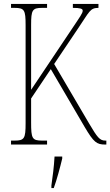

<svg xmlns="http://www.w3.org/2000/svg" viewBox="-20 -734 560 975"><path d="M36 0H219V-20H194C143 -20 138 -31 138 -112V-234L238 -383L410 -89C456 -11 471 0 514 0H520V-20H515C486 -20 474 -37 433 -106L255 -409L376 -589C435 -676 437 -694 480 -694V-714H350V-694C387 -694 400 -690 400 -680C400 -667 387 -650 345 -587L138 -278V-607C138 -683 144 -694 194 -694H219V-714H36V-694H54C104 -694 110 -683 110 -607V-108C110 -31 104 -20 54 -20H36ZM241 208V221H253C268 181 286 113 296 71V61H257C254 114 248 159 241 208Z"/></svg>

Font: Noto Serif ExtraCondensed Thin
Style: Regular
Weight: 100
Width: 2
Designer: Monotype Design Team
Foundry: Monotype Imaging Inc.
Version: Version 2.013